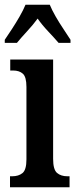

<svg xmlns="http://www.w3.org/2000/svg" viewBox="-27 -786 326 806"><path d="M15 0V-46H24Q51 -46 67.5 -59.5Q84 -73 84 -117V-421Q84 -463 69 -476.5Q54 -490 28 -490H16V-536H196V-119Q196 -74 212.5 -60Q229 -46 256 -46H265V0ZM-7 -619Q6 -638 23 -664Q40 -690 55.5 -717Q71 -744 80 -766H182Q191 -744 206.5 -717Q222 -690 239.5 -664Q257 -638 269 -619V-606H219Q200 -628 174.5 -655Q149 -682 131 -708Q112 -682 87 -655Q62 -628 44 -606H-7Z"/></svg>

Font: Noto Serif Thai ExtraCondensed SemiBold
Style: Regular
Weight: 600
Width: 2
Designer: Monotype Design Team
Foundry: Monotype Imaging Inc.
Version: Version 2.001; ttfautohint (v1.8.4.7-5d5b)